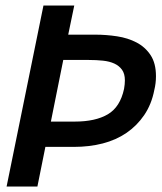

<svg xmlns="http://www.w3.org/2000/svg" viewBox="-20 -678 590 698"><path d="M252 -236Q327 -236 372 -262.5Q417 -289 431 -355Q434 -372 434 -386Q434 -410 423.5 -424.5Q413 -439 395.5 -447Q378 -455 354 -457.5Q330 -460 303 -460H210L165 -236ZM138 -658H250L228 -552H327Q366 -552 405.5 -546Q445 -540 476.5 -523.5Q508 -507 527.5 -477.5Q547 -448 547 -401Q547 -375 541 -351Q531 -299 504.5 -260Q478 -221 440 -195Q402 -169 353.5 -156.5Q305 -144 249 -144H145L116 0H4Z"/></svg>

Font: Codetta
Style: Bold Italic
Weight: 700
Italic angle: -11°
Designer: Ulrich Proeller
Foundry: PROSA GmbH
Version: Version 2.00;September 29, 2018;FontCreator 11.5.0.2427 64-b